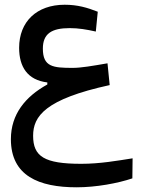

<svg xmlns="http://www.w3.org/2000/svg" viewBox="-20 -486 626 818"><path d="M306.6 312C389.2 312 481.9 294.9 543.9 273.9L544.9 188.5C480 198.7 405.8 211.9 326.2 211.9C168.5 211.9 121.1 180.7 121.1 92.3C121.1 9.3 172.4 -63.5 447.3 -123.5L438 -216.3C373 -205.1 325.7 -196.8 290 -196.8C206.5 -196.8 162.6 -200.7 162.6 -278.8C162.6 -342.8 200.2 -366.2 276.9 -366.2C314.9 -366.2 348.6 -360.4 388.2 -351.6L396.5 -436C351.6 -453.6 310.5 -465.8 255.4 -465.8C136.7 -465.8 61.5 -394 61.5 -282.2C61.5 -201.2 97.2 -145 181.6 -134.8V-126C87.4 -74.2 26.4 1.5 26.4 106.9C26.4 263.2 145.5 312 306.6 312Z"/></svg>

Font: CaskaydiaCove Nerd Font
Style: Regular
Weight: 400
Designer: Aaron Bell
Foundry: Saja Typeworks
Version: Version 2111.1;Nerd Fonts 2.3.3